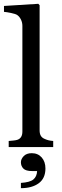

<svg xmlns="http://www.w3.org/2000/svg" viewBox="-20 -776 326 1013"><path d="M260.7 0H25.9V-32.2Q37.1 -33.2 49.8 -34.4Q62.5 -35.6 70.8 -38.1Q84.5 -42.5 91.3 -53.5Q98.1 -64.5 98.1 -82V-639.6Q98.1 -657.2 90.6 -672.6Q83 -688 70.8 -696.8Q62 -702.6 38.6 -707.5Q15.1 -712.4 1 -713.4V-744.6L182.1 -755.9L189 -748.5V-87.9Q189 -70.8 195.3 -59.8Q201.7 -48.8 215.8 -43Q226.6 -38.1 237.1 -35.6Q247.6 -33.2 260.7 -32.2ZM219.7 112.8Q219.7 165 184.3 190.9Q148.9 216.8 90.3 216.8V189Q137.7 186 156 170.9Q174.3 155.8 175.8 126.5H148.9Q116.2 126.5 103.3 113.3Q90.3 100.1 90.3 80.1Q90.3 63 105.2 47.6Q120.1 32.2 147.5 32.2Q180.2 32.2 200 54.7Q219.7 77.1 219.7 112.8Z"/></svg>

Font: UniBurma_GGSerif
Style: Book
Weight: 400
Designer: Victor San Kho Lin (for Burmese only and related typography optimization with it)
Foundry: http://www.unimm.org
Version: 2.0